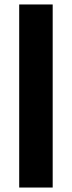

<svg xmlns="http://www.w3.org/2000/svg" viewBox="-20 -740 323 860"><path d="M66 100V-720H216V100Z"/></svg>

Font: DM Sans 17pt Black
Style: Regular
Weight: 900
Version: Version 4.004;gftools[0.9.30]